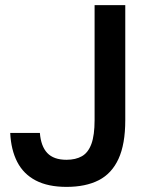

<svg xmlns="http://www.w3.org/2000/svg" viewBox="-20 -720 600 751"><path d="M240 11Q168 11 120 -14Q72 -39 47.5 -86.5Q23 -134 20 -200H136Q140 -148 165 -121.5Q190 -95 240 -95Q276 -95 300.5 -109Q325 -123 337.5 -157Q350 -191 350 -250V-700H470V-250Q470 -156 443.5 -98.5Q417 -41 366 -15Q315 11 240 11Z"/></svg>

Font: Golos Text Medium
Style: Regular
Weight: 500
Designer: A.Korolkova, Vitaly Kuzmin
Foundry: ParaType Ltd
Version: Version 2.004